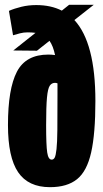

<svg xmlns="http://www.w3.org/2000/svg" viewBox="-20 -765 427 795"><path d="M133 -555 35 -556 127 -629Q112 -631 94 -631Q78 -631 62.5 -627Q47 -623 34 -619L17 -720Q40 -730 69 -737Q98 -744 130 -744Q191 -744 236 -721L266 -745H368L288 -682Q375 -588 375 -347Q375 -212 357.5 -134Q340 -56 299 -23Q258 10 187 10Q97 10 55 -52Q13 -114 13 -247Q13 -397 50 -468Q87 -539 180 -539Q193 -539 208 -537Q200 -575 185 -596ZM171 -247Q171 -163 175.5 -133.5Q180 -104 194 -104Q202 -104 206.5 -112.5Q211 -121 214 -147.5Q217 -174 217.5 -228Q218 -282 218 -372Q218 -399 218 -420Q212 -422 208 -422Q194 -422 186 -410Q178 -398 174.5 -361Q171 -324 171 -247Z"/></svg>

Font: Georama ExtraCondensed ExtraBold
Style: Regular
Weight: 800
Width: 2
Designer: Jean-Baptiste Levee
Foundry: Production Type
Version: Version 1.000